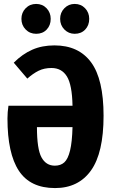

<svg xmlns="http://www.w3.org/2000/svg" viewBox="-20 -941 575 977"><path d="M507 -352Q507 -163 443 -73.5Q379 16 260 16Q134 16 76 -72Q18 -160 18 -338Q18 -370 23 -403H349Q347 -509 320.5 -552Q294 -595 242 -595Q205 -595 176.5 -581Q148 -567 119 -541L50 -622Q94 -666 144 -688Q194 -710 257 -710Q380 -710 443.5 -624Q507 -538 507 -352ZM349 -294H168Q168 -183 191 -140.5Q214 -98 259 -98Q289 -98 307.5 -115Q326 -132 336.5 -175Q347 -218 349 -294ZM238 -845Q238 -812 217.5 -790.5Q197 -769 164 -769Q132 -769 110.5 -791Q89 -813 89 -845Q89 -877 110.5 -899Q132 -921 164 -921Q196 -921 217 -899Q238 -877 238 -845ZM434 -845Q434 -812 413.5 -790.5Q393 -769 360 -769Q329 -769 307.5 -791Q286 -813 286 -845Q286 -877 307.5 -899Q329 -921 360 -921Q392 -921 413 -899Q434 -877 434 -845Z"/></svg>

Font: Fira Sans Extra Condensed
Style: Bold
Weight: 700
Width: 1
Designer: Carrois Corporate & Edenspiekermann AG
Foundry: Carrois Corporate GbR & Edenspiekermann AG
Version: Version 4.203